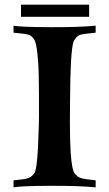

<svg xmlns="http://www.w3.org/2000/svg" viewBox="-20 -803 467 823"><path d="M362 -731H70V-783H362ZM299 -61Q277 -92 280 -341Q280 -347 280.5 -389.5Q281 -432 281.5 -462Q282 -492 284 -531.5Q286 -571 289.5 -597Q293 -623 299 -632Q311 -650 324.5 -654Q338 -658 390 -663V-693Q321 -686 194.5 -686.5Q68 -687 37 -693H38V-663Q90 -658 103 -654Q116 -650 127 -633Q135 -621 140 -576Q145 -531 146 -486.5Q147 -442 147 -396Q147 -350 147 -348Q148 -273 143 -174Q138 -75 127 -60Q116 -45 100.5 -39.5Q85 -34 38 -30V0Q69 -6 195 -6.5Q321 -7 390 0V-30Q341 -35 326 -40Q311 -45 299 -61Z"/></svg>

Font: GFS Artemisia
Style: Bold
Weight: 700
Designer: Designed by Takis Katsoulidis.
Foundry: Designed by Takis Katsoulidis.
Version: Version 1.0